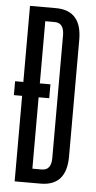

<svg xmlns="http://www.w3.org/2000/svg" viewBox="-54 -778 407 812"><g transform="rotate(5 150.0 -372.5)"><path d="M5 -422H40V-745H150Q260 -745 260 -620V-125Q260 0 150 0H40V-363H5ZM110 -422H155V-363H110V-60H150Q190 -60 190 -112V-633Q190 -686 150 -686H110Z"/></g></svg>

Font: Exetegue
Style: Regular
Weight: 400
Designer: Fábio Duarte Martins
Foundry: Fábio Duarte Martins
Version: Version 0.001